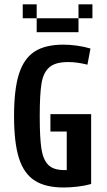

<svg xmlns="http://www.w3.org/2000/svg" viewBox="-20 -832 478 861"><path d="M265.6 8.8Q183.6 8.8 135.3 -22.5Q86.9 -53.7 64.9 -123Q43 -192.4 43 -311.5Q43 -430.7 64.9 -500Q86.9 -569.3 134.8 -600.6Q182.6 -631.8 264.6 -631.8Q292 -631.8 324.7 -627.4Q357.4 -623 385.7 -614.3L372.1 -542Q326.2 -553.7 285.2 -553.7Q227.5 -553.7 200.7 -529.8Q173.8 -505.9 166 -457Q158.2 -408.2 158.2 -311.5Q158.2 -214.8 165.5 -166Q172.9 -117.2 195.8 -93.3Q218.8 -69.3 268.6 -69.3Q271.5 -69.3 273.9 -69.3Q276.4 -69.3 279.3 -69.3V-242.2H206.1V-320.3H388.7V-6.8Q361.3 1 327.6 4.9Q293.9 8.8 265.6 8.8ZM207 -750V-687.5H144.5V-750ZM269.5 -750V-687.5H207V-750ZM332 -750V-687.5H269.5V-750ZM394.5 -812.5V-750H332V-812.5ZM144.5 -812.5V-750H82V-812.5Z"/></svg>

Font: Sudo Variable
Style: Regular
Weight: 400
Monospace: yes
Designer: Jens Kutilek
Foundry: Jens Kutilek
Version: Version 0.040